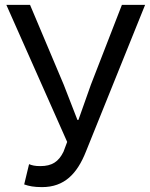

<svg xmlns="http://www.w3.org/2000/svg" viewBox="-20 -753 615 786"><path d="M152 13C244 13 296 -42 332 -133L574 -733H479L352 -406L301 -262H297L241 -406L103 -733H6L255 -172L240 -132C220 -91 193 -73 145 -73C123 -73 111 -76 99 -81L79 2C99 9 119 13 152 13Z"/></svg>

Font: Noto Sans KR
Style: Regular
Weight: 400
Designer: Ryoko NISHIZUKA 西塚涼子 (kana, bopomofo & ideographs); Paul D. Hunt (Latin, Greek & Cyrillic); Sandoll Communications 산돌커뮤니
Foundry: Adobe
Version: Version 2.004;hotconv 1.0.118;makeotfexe 2.5.65603